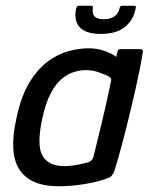

<svg xmlns="http://www.w3.org/2000/svg" viewBox="-20 -642 522 668"><path d="M183 6Q86 6 48 -51.5Q10 -109 37 -230Q53 -306 81.5 -353.5Q110 -401 145.5 -427.5Q181 -454 218 -464Q255 -474 289 -474Q319 -474 346 -464Q373 -454 384 -444L389 -464Q390 -468 393 -469.5Q396 -471 400 -471H468Q478 -471 477 -462Q474 -441 467 -405.5Q460 -370 450 -325.5Q440 -281 428 -232Q416 -183 403 -134.5Q390 -86 377 -44Q373 -36 368 -30Q363 -24 346 -19Q319 -9 273.5 -1.5Q228 6 183 6ZM204 -64Q219 -64 236 -66.5Q253 -69 267 -72.5Q281 -76 286 -77Q292 -79 297 -83Q302 -87 305 -96Q311 -120 318 -149Q325 -178 332.5 -208.5Q340 -239 346.5 -268Q353 -297 358 -321Q363 -345 366 -359Q368 -365 365.5 -369.5Q363 -374 357 -377Q342 -384 322 -391Q302 -398 277 -398Q260 -398 239 -392Q218 -386 196.5 -369Q175 -352 157 -318.5Q139 -285 127 -229Q107 -136 128 -100Q149 -64 204 -64ZM331 -524Q281 -524 259 -545.5Q237 -567 244 -608Q246 -617 248 -619.5Q250 -622 257 -622H295Q301 -622 302.5 -620.5Q304 -619 303 -613Q300 -593 310 -584Q320 -575 341 -575Q362 -575 376.5 -584Q391 -593 396 -613Q397 -619 399.5 -620.5Q402 -622 406 -622H446Q452 -622 452.5 -619.5Q453 -617 451 -608Q442 -569 412.5 -546.5Q383 -524 331 -524Z"/></svg>

Font: Glory Thin Medium
Style: Italic
Weight: 500
Italic angle: -12°
Version: Version 1.011